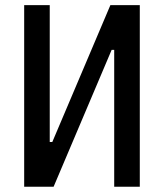

<svg xmlns="http://www.w3.org/2000/svg" viewBox="-20 -713 626 733"><path d="M72.3 0H184.6L406.2 -522.5H416V0H513.7V-693.4H401.4L179.7 -170.9H169.9V-693.4H72.3Z"/></svg>

Font: Cascadia Mono NF
Style: Regular
Weight: 400
Monospace: yes
Designer: Aaron Bell
Foundry: Saja Typeworks
Version: Version 2404.023